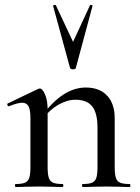

<svg xmlns="http://www.w3.org/2000/svg" viewBox="-20 -750 560 770"><path d="M312 -12Q337 -12 349.5 -17.5Q362 -23 366.5 -37.5Q371 -52 371 -81V-238Q371 -296 350 -323Q329 -350 283 -350Q248 -350 212.5 -329Q177 -308 152 -273L148 -285Q232 -399 324 -399Q379 -399 409.5 -366.5Q440 -334 440 -276V-81Q440 -52 444.5 -37.5Q449 -23 461.5 -17.5Q474 -12 500 -12Q503 -12 503 -6Q503 0 500 0Q476 0 461 -1L406 -2L351 -1Q336 0 312 0Q309 0 309 -6Q309 -12 312 -12ZM43 -12Q68 -12 80.5 -17.5Q93 -23 97.5 -37.5Q102 -52 102 -81V-276Q102 -309 94.5 -323.5Q87 -338 69 -338Q52 -338 16 -324H14Q11 -324 9.5 -329Q8 -334 11 -335L134 -394L140 -395Q150 -395 160.5 -371.5Q171 -348 171 -310V-81Q171 -52 175.5 -37.5Q180 -23 192.5 -17.5Q205 -12 231 -12Q234 -12 234 -6Q234 0 231 0Q207 0 192 -1L137 -2L81 -1Q67 0 43 0Q40 0 40 -6Q40 -12 43 -12ZM204 -729 273 -582 341 -729Q342 -731 347 -730Q352 -729 351 -726L284 -477Q282 -472 273 -472Q264 -472 261 -477L193 -726Q192 -729 197 -730Q202 -731 204 -729Z"/></svg>

Font: Cormorant Garamond Medium
Style: Regular
Weight: 500
Designer: Christian Thalmann (Catharsis Fonts)
Foundry: Catharsis Fonts
Version: Version 4.000